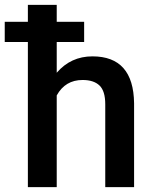

<svg xmlns="http://www.w3.org/2000/svg" viewBox="-41 -770 631 790"><path d="M305.2 -597.2H192.4V-470.7Q250.5 -538.1 339.4 -538.1Q508.3 -538.1 510.7 -345.2V0H392.1V-340.8Q392.1 -395.5 368.4 -418.2Q344.7 -440.9 298.8 -440.9Q227.5 -440.9 192.4 -377.4V0H73.7V-597.2H-21.5V-680.2H73.7V-750H192.4V-680.2H305.2Z"/></svg>

Font: Roboto Medium
Style: Regular
Weight: 500
Designer: Google
Version: Version 2.134; 2016; ttfautohint (v1.6)